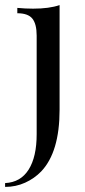

<svg xmlns="http://www.w3.org/2000/svg" viewBox="-46 -546 333 754"><path d="M-26 173Q35 170 66.5 120Q98 70 98 -19V-406Q98 -452 81 -473Q64 -494 22 -494V-515Q53 -512 84 -512Q147 -512 188 -526V-115Q188 51 116 127Q89 155 52.5 171.5Q16 188 -26 188Z"/></svg>

Font: Playfair Display SC
Style: Regular
Weight: 400
Designer: Claus Eggers Sørensen
Foundry: Claus Eggers Sørensen
Version: Version 1.200; ttfautohint (v1.6)